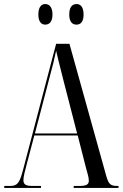

<svg xmlns="http://www.w3.org/2000/svg" viewBox="-20 -931 607 951"><path d="M359 -809C379 -809 394 -823 394 -859C394 -896 379 -911 359 -911C338 -911 323 -896 323 -859C323 -823 338 -809 359 -809ZM204 -809C224 -809 240 -823 240 -859C240 -896 224 -911 204 -911C185 -911 170 -896 170 -859C170 -823 185 -809 204 -809ZM1 0H183V-10H140C107 -10 96 -18 96 -39C96 -56 104 -86 112 -116L150 -260H365L406 -99C412 -76 420 -53 420 -37C420 -20 412 -10 375 -10H345V0H567V-10H560C528 -10 518 -19 507 -57L324 -714H258L94 -89C77 -24 66 -10 30 -10H1ZM153 -270 229 -561C243 -613 247 -628 258 -680C263 -657 271 -624 296 -526L362 -270Z"/></svg>

Font: Noto Serif Display ExtraCondensed
Style: Regular
Weight: 400
Width: 2
Designer: Monotype Design Team
Foundry: Monotype Imaging Inc.
Version: Version 2.009